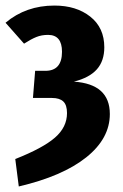

<svg xmlns="http://www.w3.org/2000/svg" viewBox="-21 -568 443 694"><path d="M175.8 -547.9Q254.9 -547.9 305.4 -507.8Q356 -467.8 356 -397Q356 -347.7 329.1 -317.4Q302.2 -287.1 246.1 -272.9Q376 -264.2 376 -155.8Q376 -67.4 290.8 0.7Q205.6 68.8 46.9 106L34.2 6.8Q134.3 -32.7 177.7 -70.6Q221.2 -108.4 221.2 -159.2Q221.2 -188.5 207.8 -201.2Q194.3 -213.9 167 -213.9H98.1L106 -312H143.1Q203.1 -312 203.1 -380.9Q203.1 -441.9 152.8 -441.9Q129.4 -441.9 110.6 -434.3Q91.8 -426.8 65.9 -410.2L-1 -485.8Q72.8 -547.9 175.8 -547.9Z"/></svg>

Font: Fira Sans Compressed
Style: Bold
Weight: 700
Width: 1
Designer: Carrois Corporate & Edenspiekermann AG
Foundry: Carrois Corporate GbR & Edenspiekermann AG
Version: Version 4.203;PS 004.203;hotconv 1.0.88;makeotf.lib2.5.64775